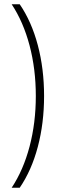

<svg xmlns="http://www.w3.org/2000/svg" viewBox="-20 -762 324 906"><path d="M73 -742Q129 -660 158.5 -548.5Q188 -437 188 -309Q188 -181 158.5 -69.5Q129 42 73 124H35Q90 41 119.5 -70.5Q149 -182 149 -309Q149 -436 119.5 -547.5Q90 -659 35 -742Z"/></svg>

Font: TypoPRO Montserrat
Style: Regular
Weight: 275
Designer: Julieta Ulanovsky
Foundry: Julieta Ulanovsky
Version: Version 6.001